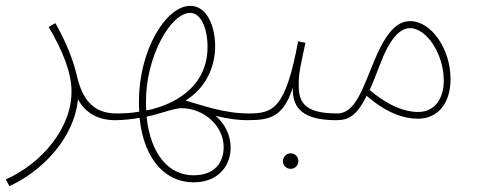

<svg xmlns="http://www.w3.org/2000/svg" viewBox="-28 -405 1638 655"><path d="M4 230C110 182 225 71 238 -67C260 -23 304 5 364 5C375 5 381 -1 381 -7C381 -13 378 -18 368 -18C291 -18 253 -66 235 -144C222 -199 199 -259 161 -326L138 -313C186 -232 216 -157 216 -93C216 34 113 153 -8 207Z M364 5C390 5 421 2 448 -3C464 148 543 217 632 217C773 217 794 61 707 -10C751 1 786 5 816 5C826 5 832 -1 832 -7C832 -14 827 -18 819 -18C736 -18 658 -47 605 -62C678 -107 706 -182 706 -247C706 -314 679 -385 621 -385C539 -385 446 -235 446 -59C446 -47 446 -35 447 -24C422 -19 390 -18 368 -18ZM470 -60C470 -210 553 -361 621 -361C658 -361 680 -307 680 -245C680 -102 557 -45 471 -28C470 -38 470 -49 470 -60ZM632 193C551 193 486 126 472 -7C520 -17 566 -36 591 -36C666 -36 735 23 735 97C735 147 707 193 632 193Z M816 5C896 5 938 -7 971 -106C968 -32 1011 5 1119 5C1129 5 1135 -1 1135 -7C1135 -13 1132 -18 1122 -18C1008 -18 991 -58 991 -116C991 -160 999 -187 1014 -259L989 -264C946 -32 903 -18 820 -18ZM964 171C978 171 990 159 990 145C990 130 978 118 964 118C949 118 937 130 937 145C937 159 949 171 964 171Z M1119 5C1163 5 1189 -11 1223 -78C1291 -19 1350 0 1398 0C1466 0 1509 -53 1509 -135C1509 -241 1441 -333 1372 -333C1328 -333 1291 -299 1249 -198C1210 -106 1185 -18 1123 -18ZM1268 -184C1302 -275 1337 -309 1371 -309C1427 -309 1486 -221 1486 -130C1486 -75 1460 -23 1398 -23C1352 -23 1297 -44 1233 -98C1244 -122 1255 -150 1268 -184Z"/></svg>

Font: Noto Sans Arabic UI SmCn Th
Style: Regular
Weight: 100
Width: 4
Designer: Monotype Design Team, Nadine Chahine and Nizar Qandah
Foundry: Monotype Imaging Inc.
Version: Version 2.010